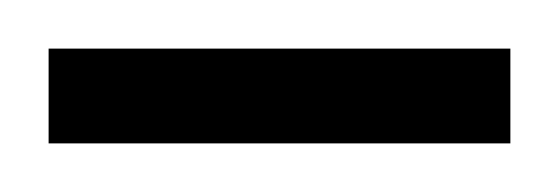

<svg xmlns="http://www.w3.org/2000/svg" viewBox="-20 -674 230 79"><path d="M0 -615V-654H190V-615Z"/></svg>

Font: Saira ExtraCondensed Light
Style: Regular
Weight: 300
Width: 2
Designer: Hector Gatti with collaboration of the Omnibus-Type team
Foundry: Omnibus-Type
Version: Version 1.101